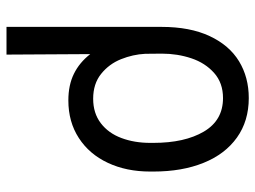

<svg xmlns="http://www.w3.org/2000/svg" viewBox="-116 -461 774 582"><g transform="rotate(90 271.0 -170.0)"><path d="M277.3 -537.1Q346.7 -537.1 397 -501.2Q447.3 -465.3 473.6 -400.1Q500 -335 500 -248V-238.3Q500 -166 473.6 -109.9Q447.3 -53.7 398.4 -22Q349.6 9.8 284.2 9.8Q237.8 9.8 203.6 -7.1Q169.4 -23.9 144 -56.6L145.5 197.3H61.5V-272.5Q61.5 -358.9 89.4 -418.5Q117.2 -478 165.8 -507.6Q214.4 -537.1 277.3 -537.1ZM143.1 -223.1Q145 -186 159.4 -149.9Q173.8 -113.8 203.9 -89.6Q233.9 -65.4 279.3 -65.4Q323.2 -65.4 353.5 -88.6Q383.8 -111.8 398.4 -151.1Q413.1 -190.4 413.1 -238.3V-248Q413.1 -342.8 378.9 -400.9Q344.7 -459 277.3 -459Q231.4 -459 201.2 -432.1Q170.9 -405.3 156.7 -363Q142.6 -320.8 142.6 -273.4Z"/></g></svg>

Font: WEMIX Pretendard
Style: Regular
Weight: 400
Designer: Base glyphs from Inter by Rasmus Andersson; Hangeul glyphs from Noto Sans CJK(Source Han Sans) by Jang Soo-young and Kan
Foundry: Kil Hyung-jin
Version: Version 1.000